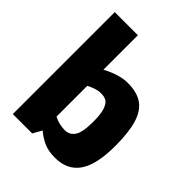

<svg xmlns="http://www.w3.org/2000/svg" viewBox="-214 -887 1016 1016"><g transform="rotate(45 294.0 -378.5)"><path d="M223 -50 195 0H50V-763H223V-505Q256 -523 293 -535Q330 -547 363 -547Q434 -547 475 -518Q516 -489 534.5 -427Q553 -365 553 -263Q553 -125 508 -59.5Q463 6 371 6Q323 6 290 -8Q257 -22 223 -50ZM380 -272Q380 -330 369.5 -360Q359 -390 343 -399Q327 -408 305 -408Q283 -408 260.5 -400.5Q238 -393 223 -384V-154Q261 -134 305 -134Q340 -134 360 -163.5Q380 -193 380 -272Z"/></g></svg>

Font: Exo ExtraBold
Style: Regular
Weight: 800
Designer: Natanael Gama
Foundry: Natanael Gama
Version: Version 1.500